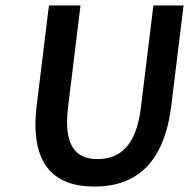

<svg xmlns="http://www.w3.org/2000/svg" viewBox="-20 -674 695 706"><path d="M115 -287C89 -72 176 12 327 12C479 12 584 -72 610 -287L655 -654H544L498 -278C481 -136 419 -89 339 -89C260 -89 213 -136 230 -278L276 -654H160Z"/></svg>

Font: Falling Sky
Style: Obl
Weight: 400
Designer: Paul D. Hunt
Foundry: Adobe Systems Incorporated
Version: Version 1.02